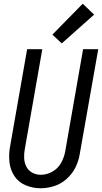

<svg xmlns="http://www.w3.org/2000/svg" viewBox="-20 -998 545 1026"><path d="M310 -766 260 -813 422 -978 483 -920ZM197 8Q155 8 117 -8Q79 -24 57 -57Q35 -90 30.5 -132Q26 -174 34 -216L125 -735H206L113 -204Q108 -179 109 -154Q110 -129 120.5 -108Q131 -87 152 -75.5Q173 -64 198 -64Q230 -64 259.5 -80.5Q289 -97 305.5 -126Q322 -155 328 -186L424 -735H505L406 -174Q400 -137 383 -103Q366 -69 336 -42Q306 -15 269.5 -3.5Q233 8 197 8Z"/></svg>

Font: Iosevka SS08
Style: Italic
Weight: 400
Italic angle: -10°
Monospace: yes
Designer: Belleve Invis
Foundry: Belleve Invis
Version: 2.1.0; ttfautohint (v1.8.2)